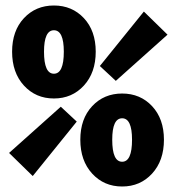

<svg xmlns="http://www.w3.org/2000/svg" viewBox="-20 -666 640 698"><path d="M285 -355Q242 -308 176 -308Q110 -308 67 -355Q24 -402 24 -478Q24 -554 67 -600Q110 -646 176 -646Q242 -646 285 -600Q328 -554 328 -478Q328 -402 285 -355ZM212 -478Q212 -556 176 -556Q140 -556 140 -478Q140 -398 176 -398Q212 -398 212 -478ZM99 -26 13 -110 201 -278 259 -224ZM401 -372 343 -426 503 -624 589 -540ZM533 -35Q490 12 424 12Q358 12 315 -35Q272 -82 272 -158Q272 -234 315 -280Q358 -326 424 -326Q490 -326 533 -280Q576 -234 576 -158Q576 -82 533 -35ZM460 -158Q460 -236 424 -236Q388 -236 388 -158Q388 -78 424 -78Q460 -78 460 -158Z"/></svg>

Font: TypoPRO Source Code Pro
Style: Regular
Weight: 900
Monospace: yes
Designer: Paul D. Hunt, Teo Tuominen
Foundry: Adobe Systems Incorporated
Version: Version 2.010;PS 1.0;hotconv 1.0.84;makeotf.lib2.5.63406